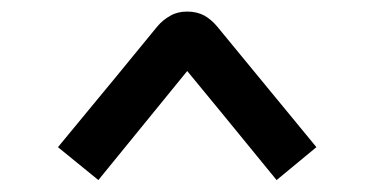

<svg xmlns="http://www.w3.org/2000/svg" viewBox="-20 -712 634 325"><path d="M515.6 -462.9Q473.6 -513.7 347.7 -667Q337.9 -678.7 326.2 -685.5Q313.5 -692.4 296.9 -692.4Q280.3 -692.4 268.6 -685.5Q255.9 -678.7 246.1 -667Q190.4 -598.6 78.1 -462.9Q94.7 -449.2 146.5 -407.2Q183.6 -453.1 296.9 -591.8Q335 -545.9 448.2 -407.2Q464.8 -420.9 515.6 -462.9Z"/></svg>

Font: DaxlinePro-Medium
Style: Medium
Weight: 400
Designer: Hans Reichel
Version: Version 7.502; 2006